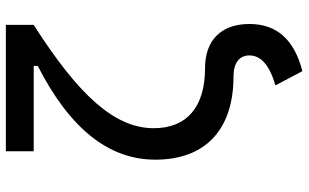

<svg xmlns="http://www.w3.org/2000/svg" viewBox="-210 -562 1007 626"><g transform="rotate(-90 293.0 -248.5)"><path d="M374.5 234.4C477.5 208 528.3 150.9 528.3 61.5C528.3 -30.3 475.6 -83 383.8 -83C259.3 -83 188.5 -141.1 188.5 -250C188.5 -374 289.1 -491.2 525.4 -641.6V-732.4H113.3V-641.6H391.6V-628.4C187 -523.9 85.9 -397 85.9 -245.1C85.9 -81.1 184.6 9.8 357.4 9.8C400.9 9.8 425.8 28.8 425.8 61.5C425.8 99.6 393.6 127.4 328.1 146.5Z"/></g></svg>

Font: Cascadia Code PL
Style: Regular
Weight: 400
Monospace: yes
Designer: Aaron Bell
Foundry: Saja Typeworks
Version: Version 2404.023